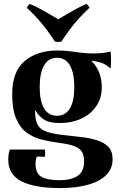

<svg xmlns="http://www.w3.org/2000/svg" viewBox="-20 -732 610 977"><path d="M270 -143Q313 -143 335.5 -180Q358 -217 358 -289Q358 -361 335.5 -399.5Q313 -438 270 -438Q227 -438 204.5 -399.5Q182 -361 182 -289Q182 -217 204.5 -180Q227 -143 270 -143ZM22 80Q22 62 24.5 49Q27 36 31 29H208Q212 47 208 66Q196 65 186.5 65Q177 65 167 65Q165 69 163 79Q161 89 161 103Q161 151 191.5 168Q222 185 282 185Q342 185 375 163Q408 141 408 89Q408 57 396 39Q384 21 356.5 11Q329 1 281 -5Q234 -11 191 -22Q148 -33 114.5 -58Q81 -83 61.5 -130Q42 -177 42 -254Q42 -368 105.5 -421.5Q169 -475 272 -475Q314 -475 364 -467.5Q414 -460 454 -460Q484 -460 507.5 -463Q531 -466 543 -470Q547 -430 543 -383Q521 -403 500 -411Q479 -419 444 -423Q470 -399 484 -364Q498 -329 498 -288Q498 -233 470 -192Q442 -151 394 -128.5Q346 -106 286 -106Q235 -106 208 -121Q181 -136 158 -173Q158 -131 168 -105Q178 -79 207 -66Q236 -53 292 -46Q343 -40 389.5 -35Q436 -30 473 -18.5Q510 -7 531.5 15.5Q553 38 553 79Q553 125 521.5 157.5Q490 190 430 207.5Q370 225 285 225Q158 225 90 191Q22 157 22 80ZM420 -712Q431 -704 435 -692Q400 -659 376.5 -632.5Q353 -606 333.5 -579.5Q314 -553 292 -520Q276 -517 260 -520Q238 -553 218.5 -579.5Q199 -606 175.5 -632.5Q152 -659 117 -692Q121 -704 132 -712Q162 -699 184 -687Q206 -675 227.5 -662.5Q249 -650 276 -634Q304 -650 325 -662.5Q346 -675 368 -687Q390 -699 420 -712Z"/></svg>

Font: Poltawski Nowy
Style: Bold
Weight: 700
Designer: Adam Pótawski, Mateusz Machalski, Borys Kosmynka, Ania Wieluska
Foundry: Capitalics.wtf
Version: Version 1.001;gftools[0.9.25]